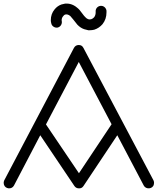

<svg xmlns="http://www.w3.org/2000/svg" viewBox="-36 -1016 875 1066"><path d="M-14.2 8.8C-7.3 33.7 29.3 37.6 41.5 14.2L187.5 -265.1L377.4 17.1C383.3 25.4 391.6 29.8 402.3 29.8C413.1 30.3 421.4 25.9 427.2 17.1L615.2 -265.1L762.2 14.2C773.9 37.1 812 34.2 817.9 8.8C818.8 5.9 819.3 2.9 819.3 -0.5C819.3 -5.4 818.4 -9.8 816.4 -14.2L427.2 -750C421.9 -760.7 413.6 -766.1 401.4 -766.1C389.2 -766.1 380.4 -760.7 374.5 -750L-12.7 -14.2C-14.6 -9.8 -15.6 -4.9 -15.6 -0.5C-15.6 2.4 -15.1 5.4 -14.2 8.8ZM401.4 -671.9 583.5 -326.2 402.3 -54.2 219.2 -325.2ZM246.1 -903.8C246.1 -897.9 247.1 -892.6 248.5 -887.2C251 -871.1 267.6 -860.4 283.2 -862.8C299.3 -866.2 309.6 -881.8 307.1 -897.9C306.6 -899.9 306.2 -901.9 306.2 -903.8C306.6 -912.6 309.1 -919.9 314.5 -925.8C317.9 -930.7 321.3 -933.6 325.2 -935.1C328.1 -935.5 330.1 -936 331.5 -936H333.5C335.4 -936 337.4 -935.5 339.4 -935.1C344.2 -934.1 349.1 -931.2 354.5 -926.8C357.9 -923.3 363.8 -916.5 371.1 -907.2C381.3 -893.6 389.2 -884.3 393.6 -878.9C405.3 -866.7 418 -858.4 431.2 -854C442.4 -850.6 450.2 -848.6 454.1 -848.1H462.4C470.7 -848.1 479 -849.1 487.3 -851.1C505.4 -856.9 520.5 -867.2 533.2 -881.8C547.9 -900.4 555.2 -921.9 555.2 -946.8V-957C552.7 -973.1 538.6 -985.4 521.5 -983.4C505.4 -981.4 493.7 -967.3 495.1 -951.2V-946.8C495.1 -936.5 492.2 -927.2 486.3 -919.9C481.4 -914.6 476.1 -911.1 470.2 -909.2C467.8 -908.7 464.8 -908.2 462.4 -908.2H460.4C458 -908.2 455.6 -908.7 452.1 -910.2C447.8 -911.6 442.9 -915 437.5 -920.9C433.6 -924.3 427.7 -931.6 419.4 -942.9C410.2 -956.1 401.9 -965.8 393.6 -972.2C380.9 -983.4 367.2 -990.7 352.5 -994.1C346.2 -995.6 339.8 -996.1 333.5 -996.1H326.2C322.8 -995.6 315.9 -993.7 305.2 -991.2C290 -985.8 277.3 -976.6 267.1 -963.9C252.9 -946.8 246.1 -926.8 246.1 -903.8Z"/></svg>

Font: Nemoy
Style: Medium
Weight: 500
Designer: BSozoo
Foundry: BSozoo
Version: Version 001.000